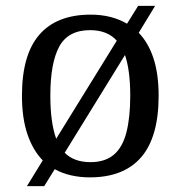

<svg xmlns="http://www.w3.org/2000/svg" viewBox="-20 -596 617 656"><path d="M126 -48Q92 -83 73.5 -138Q55 -193 55 -269Q55 -409 114.5 -477.5Q174 -546 290 -546Q361 -546 414 -515L452 -576H510L454 -484Q487 -450 504.5 -396.5Q522 -343 522 -269Q522 -128 462.5 -59Q403 10 287 10Q253 10 222.5 3Q192 -4 167 -18L131 40H72ZM289 -42Q339 -42 369 -67.5Q399 -93 412 -144Q425 -195 425 -269Q425 -312 420.5 -347Q416 -382 407 -408L201 -74Q217 -58 239 -50Q261 -42 289 -42ZM379 -457Q363 -475 340 -484Q317 -493 288 -493Q213 -493 182.5 -437Q152 -381 152 -269Q152 -223 157 -186.5Q162 -150 172 -122Z"/></svg>

Font: Noto Serif Bengali
Style: Regular
Weight: 400
Designer: Juan Bruce, Universal Thirst, Indian Type Foundry and the Monotype Design Team.
Foundry: Monotype Imaging Inc.
Version: Version 2.003